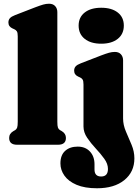

<svg xmlns="http://www.w3.org/2000/svg" viewBox="-20 -775 744 1028"><path d="M287 -710V-123.5Q287 -100.5 290.2 -91.8Q293.5 -83 301 -78.5L310 -73.5Q333 -60 333 -36.5Q333 0 290.5 0H71.5Q29 0 29 -36.5Q29 -60 52.5 -73.5L61.5 -78.5Q68.5 -83 71.8 -91.8Q75 -100.5 75 -123.5V-580.5Q75 -600 70.2 -607.2Q65.5 -614.5 56.5 -618.5L47.5 -622.5Q25 -632.5 25 -654.5Q25 -668.5 33 -677.5Q41 -686.5 60.5 -694L169 -736Q195.5 -746 211.2 -750.5Q227 -755 242.5 -755Q264 -755 275.5 -742.2Q287 -729.5 287 -710ZM522 -541Q466 -541 433.5 -567Q401 -593 401 -638Q401 -682.5 433.5 -708Q466 -733.5 522 -733.5Q578 -733.5 610.5 -708Q643 -682.5 643 -638Q643 -593 610.5 -567Q578 -541 522 -541ZM639 -141Q639 -106 654.2 -70.8Q669.5 -35.5 684.5 0.2Q699.5 36 699.5 73Q699.5 145.5 645.8 189.2Q592 233 499.5 233Q433.5 233 390 214.5Q346.5 196 325 165.5Q303.5 135 303.5 100Q303.5 55.5 328.8 32.8Q354 10 396 10Q437 10 461.5 36.2Q486 62.5 486 104.5V132.5Q486 170 521.5 170Q558 170 558 129.5Q558 102 538.2 74.8Q518.5 47.5 492.5 19.8Q466.5 -8 446.8 -37.2Q427 -66.5 427 -98V-322.5Q427 -342 422.2 -349.2Q417.5 -356.5 408.5 -360.5L399.5 -364.5Q377 -374.5 377 -396.5Q377 -410.5 385 -419.5Q393 -428.5 412.5 -436L521 -478Q547.5 -488 563.5 -492.5Q579.5 -497 595 -497Q616 -497 627.5 -484.2Q639 -471.5 639 -452Z"/></svg>

Font: Fraunces 9pt Soft Black
Style: Regular
Weight: 900
Version: Version 1.000;[b76b70a41]